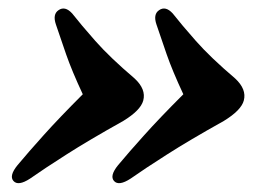

<svg xmlns="http://www.w3.org/2000/svg" viewBox="-20 -461 614 443"><path d="M542.5 -229Q536.5 -206.5 496.5 -182Q416 -137 364.8 -104.2Q313.5 -71.5 281.5 -49Q254 -31 243 -43.5Q232.5 -55.5 252.5 -80Q277.5 -110 312.8 -149.2Q348 -188.5 403 -243.5Q378 -297 364.5 -335.8Q351 -374.5 341 -404.5Q333 -428 347 -437.5Q362 -448 378.5 -430Q398.5 -404.5 432 -366.5Q465.5 -328.5 522.5 -280Q549.5 -255 542.5 -229ZM310.5 -229Q304.5 -206.5 264.5 -182Q184 -137 132.8 -104.2Q81.5 -71.5 49.5 -49Q22 -31 11 -43.5Q0.5 -55.5 20.5 -80Q45.5 -110 80.8 -149.2Q116 -188.5 171 -243.5Q146 -297 132.5 -335.8Q119 -374.5 109 -404.5Q101 -428 115 -437.5Q130 -448 146.5 -430Q166.5 -404.5 200 -366.5Q233.5 -328.5 290.5 -280Q317.5 -255 310.5 -229Z"/></svg>

Font: Fraunces 72pt S050
Style: Bold Italic
Weight: 700
Italic angle: -16°
Version: Version 1.000; ttfautohint (v1.8.3)